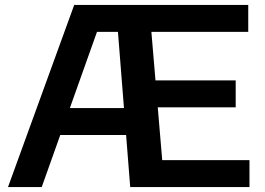

<svg xmlns="http://www.w3.org/2000/svg" viewBox="-20 -760 1076 780"><path d="M12.5 0 281.5 -740H514L513.5 -630.5H374L149.5 0ZM189.5 -211.5 221.5 -321H529V-211.5ZM509 0 450.5 -740H988.5V-630.5H595L639 -109.5H993.5V0ZM546.5 -324V-433.5H937.5V-324Z"/></svg>

Font: Encode Sans SemiExpanded SemiBold
Style: Regular
Weight: 600
Width: 6
Designer: Multiple Designers
Foundry: Impallari Type
Version: Version 3.002